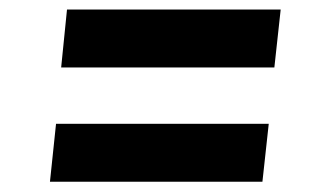

<svg xmlns="http://www.w3.org/2000/svg" viewBox="-20 -566 640 394"><path d="M82.5 -193 95 -312H531.5L518.5 -193ZM105.5 -427.5 117.5 -546.5H556L543 -427.5Z"/></svg>

Font: Spline Sans Mono SemiBold
Style: Italic
Weight: 600
Italic angle: -4°
Monospace: yes
Version: Version 1.004